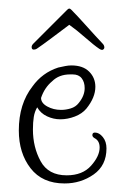

<svg xmlns="http://www.w3.org/2000/svg" viewBox="-20 -425 269 449"><path d="M131 4Q79 4 51.5 -31.5Q24 -67 24 -120Q24 -182 56 -223Q79 -255 116 -267Q125 -269 132.5 -270.5Q140 -272 147 -272Q174 -272 188.5 -257.5Q203 -243 203 -222Q203 -197 182 -171Q172 -159 155 -152.5Q138 -146 121 -146Q105 -146 90 -153Q75 -160 67 -174Q61 -164 59 -151.5Q57 -139 57 -122Q57 -81 75 -48Q93 -15 136 -15Q173 -15 193 -37.5Q213 -60 213 -80Q213 -96 201 -102Q196 -105 196 -109Q196 -115 202 -115Q212 -115 220.5 -104.5Q229 -94 229 -78Q229 -38 199 -17Q169 4 131 4ZM123 -168Q134 -168 145.5 -171.5Q157 -175 164 -184Q178 -201 178 -219Q178 -233 171 -242Q164 -251 150 -251H144Q118 -251 102 -235Q84 -220 76 -196Q76 -184 90.5 -176Q105 -168 123 -168ZM59 -309Q54 -309 54 -315Q54 -319 58 -323Q76 -341 100 -365Q124 -389 137 -402Q140 -405 142 -405Q144 -405 147 -402Q160 -389 181.5 -365Q203 -341 220 -323Q224 -319 224 -314Q224 -311 221 -309Q218 -307 212 -311Q200 -319 179.5 -337Q159 -355 142 -367Q126 -355 102 -337Q78 -319 66 -311Q63 -309 59 -309Z"/></svg>

Font: Puppies Play
Style: Regular
Weight: 400
Designer: Robert E. Leuschke
Foundry: Robert E. Leuschke
Version: Version 1.010; ttfautohint (v1.8.3)